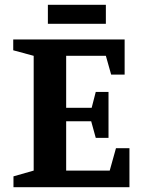

<svg xmlns="http://www.w3.org/2000/svg" viewBox="-20 -778 585 798"><path d="M36 0V-45L120 -69V-546L35 -569V-614H498V-468H442L420 -546H255V-330H361L378 -396H431V-205H378L359 -274H255V-69H436L462 -162H518V0ZM179 -679V-758H420V-679Z"/></svg>

Font: Manuale
Style: Bold
Weight: 700
Version: Version 1.002